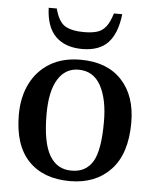

<svg xmlns="http://www.w3.org/2000/svg" viewBox="-51 -727 627 780"><g transform="rotate(5 262.5 -337.0)"><path d="M263 10Q154 10 93.5 -53.5Q33 -117 33 -241Q33 -313 60.5 -368Q88 -423 139.5 -454Q191 -485 264 -485Q372 -485 431.5 -421.5Q491 -358 491 -248Q491 -121 429 -55.5Q367 10 263 10ZM267 -33Q324 -33 352 -79Q380 -125 380 -242Q380 -334 350 -389Q320 -444 259 -444Q205 -444 175 -395Q145 -346 145 -253Q145 -138 176 -85Q207 -32 267 -33ZM266 -529Q197 -529 158 -567Q119 -605 116 -684H149Q163 -630 190.5 -614Q218 -598 266 -598Q299 -598 320.5 -604.5Q342 -611 356.5 -629.5Q371 -648 382 -684H416Q407 -605 371 -567Q335 -529 266 -529Z"/></g></svg>

Font: STIX Two Text Medium
Style: Regular
Weight: 500
Designer: Ross Mills, John Hudson & Paul Hanslow, Tiro Typeworks Ltd; with prior portions MicroPress Inc., and Coen Hoffman.
Foundry: Tiro Typeworks Ltd
Version: Version 2.13 b171